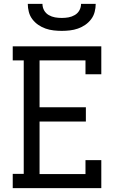

<svg xmlns="http://www.w3.org/2000/svg" viewBox="-20 -975 640 995"><path d="M46 0V-74H103V-662H46V-735H505V-590H423V-662H185V-419H425V-345H185V-73H423V-145H505V0ZM300 -815Q279 -815 257.5 -817.5Q236 -820 216 -827Q196 -834 178.5 -846Q161 -858 148 -875Q135 -892 129.5 -913Q124 -934 124 -955H200Q200 -937 208.5 -921.5Q217 -906 232.5 -897Q248 -888 265 -885Q282 -882 300 -882Q318 -882 335 -885Q352 -888 367.5 -897Q383 -906 391.5 -921.5Q400 -937 400 -955H476Q476 -934 470.5 -913Q465 -892 452 -875Q439 -858 421.5 -846Q404 -834 384 -827Q364 -820 342.5 -817.5Q321 -815 300 -815Z"/></svg>

Font: Iosevka Plex Etoile
Style: Regular
Weight: 400
Designer: Belleve Invis
Foundry: Belleve Invis
Version: Version 25.1.1; ttfautohint (v1.8.4)